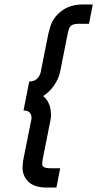

<svg xmlns="http://www.w3.org/2000/svg" viewBox="-20 -718 440 869"><path d="M112.3 -349.1Q151.4 -349.1 163.6 -388.7L199.2 -566.9Q201.7 -578.1 208 -598.6Q220.7 -639.2 257.3 -667.5Q296.4 -697.8 356.4 -697.8H399.9L382.8 -610.4H339.4Q318.4 -610.4 308.1 -605.5Q297.9 -600.6 293.7 -590.8Q289.6 -581.1 286.6 -566.9L252 -392.6Q246.1 -362.8 223.6 -329.6Q202.6 -300.3 175.3 -283.2Q196.3 -266.6 205.6 -237.3Q210.9 -217.3 210.9 -198.7Q210.9 -186 208.5 -174.3L173.8 0Q171.4 12.2 171.4 21Q171.4 22.5 171.4 28.1Q171.4 33.7 179.7 38.6Q188 43.5 209 43.5H252.4L235.4 130.9H191.9Q131.8 130.9 104.5 100.6Q82 75.2 82 40Q82 36.1 82.5 31.7Q84 11.2 86.4 0L122.1 -178.2Q122.6 -181.6 122.6 -184.6Q122.6 -217.8 86.4 -217.8Z"/></svg>

Font: Qaz
Style: Italic
Weight: 400
Italic angle: -11.25°
Designer: GGBotNet
Foundry: f0n7
Version: 0.70